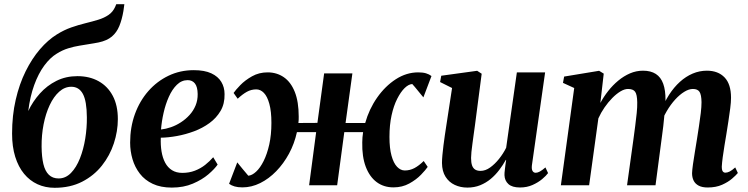

<svg xmlns="http://www.w3.org/2000/svg" viewBox="-20 -882 3560 914"><path d="M572 -862 567.5 -829.5Q560.5 -788.5 548 -758Q535.5 -727.5 512.5 -708Q489.5 -688.5 449.5 -680Q439.5 -678 427.8 -676Q416 -674 403.5 -672Q383.5 -668.5 358 -664.5Q332.5 -660.5 304.8 -652Q277 -643.5 250 -626.5Q218.5 -607.5 190.5 -569.5Q162.5 -531.5 142.8 -477Q123 -422.5 114.5 -353.5Q136 -399 169.8 -436.8Q203.5 -474.5 248.5 -497Q293.5 -519.5 348.5 -519.5Q406.5 -519.5 449.8 -495.2Q493 -471 517 -425.5Q541 -380 541 -315Q541 -257.5 522 -199.5Q503 -141.5 465.2 -93.8Q427.5 -46 371 -17Q314.5 12 240 12Q195.5 12 158.5 -5Q121.5 -22 94.5 -54.8Q67.5 -87.5 52.5 -135.5Q37.5 -183.5 37.5 -246Q37.5 -332.5 54.8 -407.2Q72 -482 102 -542.5Q132 -603 170.2 -647.5Q208.5 -692 250.5 -718Q285 -739.5 319.5 -751.5Q354 -763.5 386.8 -771.5Q419.5 -779.5 447.5 -788Q475.5 -796.5 496.5 -810.8Q517.5 -825 528.5 -850L533.5 -862ZM319.5 -469Q288 -469 261.8 -445.5Q235.5 -422 216.5 -381.5Q197.5 -341 187.5 -290Q177.5 -239 178 -184Q178.5 -135 186.5 -101.2Q194.5 -67.5 212.5 -50Q230.5 -32.5 259 -32.5Q292.5 -32.5 318 -58.8Q343.5 -85 360.5 -128Q377.5 -171 385.8 -222.2Q394 -273.5 393.5 -323.5Q393 -401 374.5 -435Q356 -469 319.5 -469Z M1016 -98.5Q1002 -78 972 -52.2Q942 -26.5 898 -7.8Q854 11 798 11Q745 11 707.2 -6.8Q669.5 -24.5 645.8 -55.2Q622 -86 610.8 -124.2Q599.5 -162.5 599.5 -203Q599.5 -276 622.2 -338.8Q645 -401.5 686 -448.2Q727 -495 782.2 -521.5Q837.5 -548 902.5 -548Q953.5 -548 985.8 -533Q1018 -518 1033.5 -492.2Q1049 -466.5 1049 -434Q1050 -388 1030 -354Q1010 -320 977 -296Q944 -272 903.8 -257Q863.5 -242 822.2 -234.5Q781 -227 745.5 -226.5Q744 -191.5 749 -161Q754 -130.5 766.2 -107.5Q778.5 -84.5 798.8 -71.8Q819 -59 848 -59Q880.5 -59 907.8 -69.5Q935 -80 956.8 -97.2Q978.5 -114.5 995 -133.5ZM873.5 -500.5Q844.5 -500.5 822 -478.5Q799.5 -456.5 783.8 -421.2Q768 -386 758.8 -345Q749.5 -304 746.5 -265.5Q769.5 -268 794 -276.5Q818.5 -285 841.2 -299.8Q864 -314.5 882.2 -334.5Q900.5 -354.5 911 -379.8Q921.5 -405 921 -434.5Q920.5 -468.5 908 -484.5Q895.5 -500.5 873.5 -500.5Z M1134 10Q1112 10 1096.8 5.5Q1081.5 1 1070.5 -7L1109.5 -109Q1114.5 -103 1121.2 -94.5Q1128 -86 1135.5 -77Q1143 -68 1150 -59.8Q1157 -51.5 1162 -45.5Q1180 -47 1199.2 -64.8Q1218.5 -82.5 1235 -115.5Q1251.5 -148.5 1261.8 -194.2Q1272 -240 1272 -297Q1272 -352 1262.2 -387.5Q1252.5 -423 1236.2 -439.8Q1220 -456.5 1200 -456.5Q1176 -456.5 1155.2 -445Q1134.5 -433.5 1111.5 -412L1092 -439.5Q1101.5 -453.5 1124 -476.8Q1146.5 -500 1179.8 -518.8Q1213 -537.5 1254 -537.5Q1297.5 -537.5 1331 -514.5Q1364.5 -491.5 1383.2 -444.8Q1402 -398 1402 -326.5Q1402 -319.5 1401.8 -311.5Q1401.5 -303.5 1400.5 -296.5L1491 -297L1523 -532.5H1657.5L1625 -296.5H1718.5Q1737 -362.5 1775.2 -417.2Q1813.5 -472 1864.2 -504.8Q1915 -537.5 1971 -537.5Q1993 -537.5 2008 -533Q2023 -528.5 2034 -520L1995.5 -418.5Q1990.5 -424.5 1983.5 -433Q1976.5 -441.5 1969.2 -450.5Q1962 -459.5 1955 -467.8Q1948 -476 1942.5 -482Q1925 -481 1906.2 -462.8Q1887.5 -444.5 1870.8 -411.5Q1854 -378.5 1844 -332.8Q1834 -287 1834 -230Q1834 -176 1843.8 -140.8Q1853.5 -105.5 1870.2 -88Q1887 -70.5 1907 -70.5Q1931.5 -70.5 1952.8 -81.8Q1974 -93 1997 -115.5L2016 -87.5Q2007 -74 1984.5 -50.5Q1962 -27 1928.5 -8.5Q1895 10 1853 10Q1807 10 1773.2 -15Q1739.5 -40 1721.2 -88Q1703 -136 1704.5 -204.5Q1704.5 -215.5 1705.5 -228Q1706.5 -240.5 1708.5 -253H1619L1585 0H1451.5L1485 -253H1393.5Q1381.5 -198 1355.8 -150.5Q1330 -103 1295 -67Q1260 -31 1218.8 -10.5Q1177.5 10 1134 10Z M2205 11Q2172 11 2144.8 -1.8Q2117.5 -14.5 2101 -40.5Q2084.5 -66.5 2084 -106Q2084 -122 2086 -143.5Q2088 -165 2091 -189.2Q2094 -213.5 2097.5 -237Q2101 -260.5 2104 -280L2132 -463L2075 -491.5L2080.5 -521.5L2251.5 -545L2273 -531L2241 -285.5Q2238 -265.5 2235 -242.5Q2232 -219.5 2229 -198Q2226 -176.5 2224.2 -158.8Q2222.5 -141 2222.5 -130Q2222.5 -108 2227.2 -94.5Q2232 -81 2242 -74.8Q2252 -68.5 2267.5 -68.5Q2290.5 -68.5 2313 -84.5Q2335.5 -100.5 2355.5 -125.5Q2375.5 -150.5 2389.5 -178.5L2440.5 -537.5H2575L2512 -94.5Q2510 -76.5 2515.2 -68Q2520.5 -59.5 2530 -59.5Q2539 -59.5 2550 -65.5Q2561 -71.5 2576.5 -85L2589 -58Q2580 -45.5 2561 -29.5Q2542 -13.5 2515.2 -1.5Q2488.5 10.5 2455.5 10.5Q2418 10.5 2400.2 -5.8Q2382.5 -22 2381.5 -48Q2381 -52 2381.8 -60Q2382.5 -68 2383.8 -78.5Q2385 -89 2386.5 -100Q2388 -111 2389.5 -120.5L2388 -121Q2374.5 -96.5 2356.5 -72.8Q2338.5 -49 2316 -30.2Q2293.5 -11.5 2265.8 -0.2Q2238 11 2205 11Z M2854 -531.5 2838 -392Q2853.5 -421 2875 -448.5Q2896.5 -476 2923 -498Q2949.5 -520 2979.2 -532.8Q3009 -545.5 3041 -545.5Q3078 -545.5 3102 -530Q3126 -514.5 3137.2 -483.2Q3148.5 -452 3148 -405Q3148 -397.5 3147.2 -387.2Q3146.5 -377 3145 -365.8Q3143.5 -354.5 3142 -343.5L3125 -349.5Q3142 -395 3165.2 -431Q3188.5 -467 3216.8 -492.5Q3245 -518 3277.5 -531.8Q3310 -545.5 3345 -545.5Q3398.5 -545.5 3429.2 -513.5Q3460 -481.5 3460 -416.5Q3460 -396 3456.2 -366.5Q3452.5 -337 3447.5 -305Q3442.5 -273 3438 -244.5Q3433.5 -218 3428.8 -189Q3424 -160 3420.5 -133.8Q3417 -107.5 3416 -89Q3416 -72 3420.8 -66Q3425.5 -60 3433 -60Q3442.5 -60 3453.5 -65.5Q3464.5 -71 3480 -85L3492.5 -58.5Q3484 -48 3465.2 -31.8Q3446.5 -15.5 3417.5 -2.5Q3388.5 10.5 3349 10.5Q3322.5 10.5 3306 1.8Q3289.5 -7 3282 -22.2Q3274.5 -37.5 3274.5 -57.5Q3275 -72.5 3278.8 -100Q3282.5 -127.5 3288 -159.2Q3293.5 -191 3298 -220.5Q3302.5 -250 3307.5 -282.2Q3312.5 -314.5 3316 -344Q3319.5 -373.5 3319.5 -395.5Q3319 -431 3310 -444.8Q3301 -458.5 3278.5 -458.5Q3259.5 -458.5 3237.8 -445.2Q3216 -432 3194.2 -408.2Q3172.5 -384.5 3154 -353Q3135.5 -321.5 3123 -284.5L3145 -365.5Q3143.5 -345 3141.8 -324Q3140 -303 3137.5 -281.8Q3135 -260.5 3132 -239L3100.5 0H2965L2995.5 -219.5Q2999.5 -250 3003.8 -282Q3008 -314 3011 -343.5Q3014 -373 3013.5 -394.5Q3013 -432 3003.5 -445.2Q2994 -458.5 2969.5 -458.5Q2953 -458.5 2933.8 -447Q2914.5 -435.5 2894.8 -415.5Q2875 -395.5 2857.8 -370.5Q2840.5 -345.5 2828.5 -318.5L2784.5 0H2650L2713.5 -463L2660 -487.5L2665.5 -517.5L2832 -545Z"/></svg>

Font: Merriweather 72pt
Style: Bold Italic
Weight: 700
Italic angle: -7.8°
Version: Version 2.101